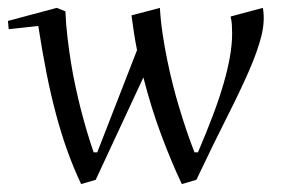

<svg xmlns="http://www.w3.org/2000/svg" viewBox="-28 -458 716 488"><path d="M475.1 -70.8Q497.1 -122.1 513.4 -165.5Q529.8 -209 540.5 -246.3Q551.3 -283.7 556.6 -314.9Q562 -346.2 562 -373Q562 -385.3 561.3 -395.8Q560.5 -406.2 558.1 -416L640.1 -438Q646 -404.8 636.2 -366Q626.5 -327.1 604 -275.9Q581.5 -224.6 547.6 -157.7Q513.7 -90.8 471.2 -1L434.1 9.8Q408.7 -43.9 382.8 -112.5Q356.9 -181.2 336.4 -261.2L215.3 -1L178.2 9.8Q159.2 -30.3 143.3 -74.5Q127.4 -118.7 114.3 -168Q101.1 -217.3 90.1 -272.9Q79.1 -328.6 69.3 -392.1Q56.2 -390.6 43.5 -389.2Q32.2 -388.2 19 -386.5Q5.9 -384.8 -5.9 -383.8L-7.8 -404.8L116.2 -438L138.2 -429.2Q139.6 -395.5 143.6 -362.3Q147.5 -329.1 152.6 -297.6Q157.7 -266.1 164.1 -237.1Q170.4 -208 176.8 -182.6Q191.9 -123.5 210 -70.8H219.2L320.3 -330.6Q315.9 -352.5 312.5 -374.5Q309.1 -396.5 306.2 -418.9L378.4 -438Q380.4 -404.3 385.5 -370.6Q390.6 -336.9 397.2 -304.7Q403.8 -272.5 411.4 -242.7Q418.9 -212.9 426.8 -187Q444.8 -126 466.3 -70.8H475.1Z"/></svg>

Font: Simonetta
Style: Italic
Weight: 400
Italic angle: -2°
Designer: Gayaneh Bagdasaryan
Foundry: BrownFox
Version: Version 1.001